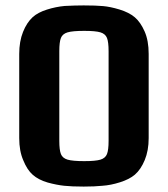

<svg xmlns="http://www.w3.org/2000/svg" viewBox="-20 -679 620 709"><path d="M156 -5Q122 -15 101 -33.5Q80 -52 66 -87Q51 -121 51 -169V-480Q51 -526 65 -561Q79 -596 101 -616Q120 -633 153 -643.5Q186 -654 219 -657Q257 -659 289 -659Q334 -659 361 -656.5Q388 -654 421 -644Q457 -633 478 -615Q499 -597 514 -563Q529 -529 529 -480V-169Q529 -123 514.5 -88Q500 -53 478 -34Q458 -17 423.5 -6Q389 5 358 7Q330 10 289 10Q245 10 217 7Q189 4 156 -5ZM381 -159V-490Q381 -524 375 -539Q369 -554 351 -559.5Q333 -565 291 -565Q248 -565 229.5 -559.5Q211 -554 205 -539Q199 -524 199 -490V-159Q199 -125 205 -110Q211 -95 229.5 -89.5Q248 -84 291 -84Q333 -84 351 -89.5Q369 -95 375 -110Q381 -125 381 -159Z"/></svg>

Font: Play
Style: Bold
Weight: 700
Designer: Jonas Hecksher (Cyrillic expansion: Cyreal)
Foundry: Jonas Hecksher, Playtype, e-types AS
Version: Version 2.101; ttfautohint (v1.5.65-e2d9)